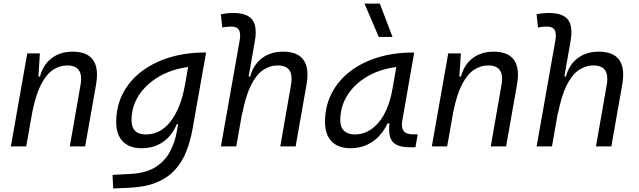

<svg xmlns="http://www.w3.org/2000/svg" viewBox="-20 -815 3556 1069"><path d="M40.5 0 131.8 -517.6H202.1L193.8 -388.7H202.6Q220.2 -455.1 267.8 -491.2Q315.4 -527.3 384.3 -527.3Q520 -527.3 520 -398.4Q520 -372.1 514.2 -340.3L454.1 0H368.7L428.7 -344.2Q431.6 -361.8 431.6 -377Q431.6 -450.7 355 -450.7Q312.5 -450.7 275.4 -426.3Q238.3 -401.9 209 -345.5Q179.7 -289.1 160.2 -192.9L126 0Z M610.4 234.4 606.4 158.7 708 153.3Q795.4 148.4 848.1 113.8Q900.9 79.1 927.7 26.9Q954.6 -25.4 964.4 -82.5L971.7 -124H964.4Q938 -59.6 887.7 -24.7Q837.4 10.3 768.1 10.3Q700.2 10.3 663.6 -27.6Q627 -65.4 627 -135.3Q627 -223.1 664.1 -294.7Q701.2 -366.2 767.8 -417Q834.5 -467.8 923.8 -495.1Q1013.2 -522.5 1118.2 -522.5H1127.4L1052.2 -98.1Q1040 -29.3 1017.1 28.8Q994.1 86.9 954.1 130.9Q914.1 174.8 851.6 200.7Q789.1 226.6 698.2 230.5ZM1027.3 -441.9Q937.5 -430.2 866.2 -389.2Q794.9 -348.1 753.7 -285.4Q712.4 -222.7 712.4 -146Q712.4 -66.4 792 -66.4Q873.5 -66.4 929.7 -138.9Q985.8 -211.4 1008.8 -336.9L1010.3 -343.8Z M1540.5 0 1600.6 -344.2Q1603.5 -361.8 1603.5 -377Q1603.5 -450.7 1526.9 -450.7Q1482.9 -450.7 1444.8 -425Q1406.7 -399.4 1377.2 -340.1Q1347.7 -280.8 1328.1 -179.2L1330.1 -196.8L1295.4 0H1210L1314 -587.9Q1316.9 -604.5 1316.9 -617.2Q1316.9 -636.7 1310.5 -647.9Q1299.8 -667 1268.1 -667Q1255.9 -667 1243.2 -665.8Q1230.5 -664.6 1217.8 -661.6L1209.5 -734.9Q1226.6 -739.3 1243.9 -741Q1261.2 -742.7 1278.8 -742.7Q1356.4 -742.7 1385.3 -704.6Q1403.8 -679.7 1403.8 -635.3Q1403.8 -611.8 1398.4 -583L1364.3 -388.7H1373Q1390.6 -455.1 1438.7 -491.2Q1486.8 -527.3 1556.2 -527.3Q1691.9 -527.3 1691.9 -398.4Q1691.9 -372.1 1686 -340.3L1626 0Z M1931.2 10.3Q1863.3 10.3 1826.4 -27.8Q1789.6 -65.9 1789.6 -135.3Q1789.6 -223.1 1826.2 -294.7Q1862.8 -366.2 1928.7 -417Q1994.6 -467.8 2083.5 -495.1Q2172.4 -522.5 2276.9 -522.5H2286.1L2220.2 -145Q2217.8 -131.3 2217.8 -120.6Q2217.8 -99.1 2227.1 -86.4Q2240.7 -66.9 2280.8 -66.9H2305.7L2293 4.9H2262.2Q2191.4 4.9 2166 -25.9Q2146.5 -48.8 2146.5 -95.7Q2146.5 -110.4 2148.4 -127.9H2137.7Q2106.4 -61.5 2053.2 -25.6Q2000 10.3 1931.2 10.3ZM1955.1 -66.4Q2030.8 -66.4 2087.2 -132.3Q2143.6 -198.2 2165 -319.3L2186.5 -441.9Q2095.2 -430.2 2024.9 -389.2Q1954.6 -348.1 1914.6 -285.2Q1874.5 -222.2 1874.5 -144Q1874.5 -106.9 1895.8 -86.7Q1917 -66.4 1955.1 -66.4ZM2088.9 -609.4 2009.3 -794.9H2094.7L2165.5 -609.4Z M2384.3 0 2475.6 -517.6H2545.9L2537.6 -388.7H2546.4Q2564 -455.1 2611.6 -491.2Q2659.2 -527.3 2728 -527.3Q2863.8 -527.3 2863.8 -398.4Q2863.8 -372.1 2857.9 -340.3L2797.9 0H2712.4L2772.5 -344.2Q2775.4 -361.8 2775.4 -377Q2775.4 -450.7 2698.7 -450.7Q2656.2 -450.7 2619.1 -426.3Q2582 -401.9 2552.7 -345.5Q2523.4 -289.1 2503.9 -192.9L2469.7 0Z M3298.3 0 3358.4 -344.2Q3361.3 -361.8 3361.3 -377Q3361.3 -450.7 3284.7 -450.7Q3240.7 -450.7 3202.6 -425Q3164.6 -399.4 3135 -340.1Q3105.5 -280.8 3085.9 -179.2L3087.9 -196.8L3053.2 0H2967.8L3071.8 -587.9Q3074.7 -604.5 3074.7 -617.2Q3074.7 -636.7 3068.4 -647.9Q3057.6 -667 3025.9 -667Q3013.7 -667 3001 -665.8Q2988.3 -664.6 2975.6 -661.6L2967.3 -734.9Q2984.4 -739.3 3001.7 -741Q3019 -742.7 3036.6 -742.7Q3114.3 -742.7 3143.1 -704.6Q3161.6 -679.7 3161.6 -635.3Q3161.6 -611.8 3156.2 -583L3122.1 -388.7H3130.9Q3148.4 -455.1 3196.5 -491.2Q3244.6 -527.3 3314 -527.3Q3449.7 -527.3 3449.7 -398.4Q3449.7 -372.1 3443.8 -340.3L3383.8 0Z"/></svg>

Font: CaskaydiaCove NFP SemiLight
Style: Italic
Weight: 350
Italic angle: -10°
Designer: Aaron Bell
Foundry: Saja Typeworks
Version: Version 2111.001; VTT 6.35;Nerd Fonts 3.1.1